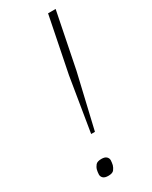

<svg xmlns="http://www.w3.org/2000/svg" viewBox="-187 -741 626 792"><g transform="rotate(-30 126.5 -345.5)"><path d="M120 -178H102L144 -434L197 -698H233L180 -434ZM78 7Q61 7 53.5 0Q46 -7 46 -17Q46 -22 47 -28.5Q48 -35 49 -39Q52 -50 59.5 -59Q67 -68 87 -68Q103 -68 110.5 -61Q118 -54 118 -44Q118 -39 117 -33Q116 -27 115 -22Q112 -12 105 -2.5Q98 7 78 7Z"/></g></svg>

Font: IBM Plex Sans ExtraLight
Style: Italic
Weight: 250
Italic angle: -11.31°
Designer: Mike Abbink, Paul van der Laan, Pieter van Rosmalen
Foundry: Bold Monday
Version: Version 3.201